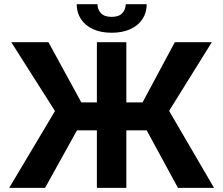

<svg xmlns="http://www.w3.org/2000/svg" viewBox="-20 -912 1083 932"><path d="M593.3 0H450.3V-707H593.3ZM246.9 -373 34.8 -707H215.3L374.7 -415H672L828.5 -707H1008.1L800.9 -373.8L1018.9 0H843.8L692.1 -279.3H353.7L198.7 0H24.6ZM521.8 -753Q470.6 -753 432.3 -770.2Q394.1 -787.4 373.2 -819Q352.3 -850.5 352.3 -891.5H453.2Q453.2 -866 470.1 -848Q487 -830.1 521.8 -830.1Q556.6 -830.1 573.2 -847.8Q589.8 -865.4 590.3 -891.5H692.2Q692.2 -850.5 671.3 -819Q650.4 -787.4 612 -770.2Q573.5 -753 521.8 -753Z"/></svg>

Font: Pretendard Std Variable
Style: Regular
Weight: 400
Designer: Base glyphs from Inter by Rasmus Andersson; Hangeul glyphs from Noto Sans CJK(Source Han Sans) by Jang Soo-young and Kan
Foundry: Kil Hyung-jin
Version: Version 1.309;Glyphs 3.2 (3225)